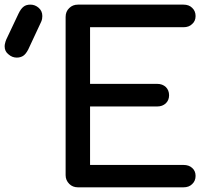

<svg xmlns="http://www.w3.org/2000/svg" viewBox="-181 -801 901 821"><path d="M152.3 0Q129.9 0 115.2 -14.6Q99.6 -30.3 99.6 -51.8Q99.6 -277.3 99.6 -728.5Q99.6 -752 115.2 -766.6Q129.9 -781.2 152.3 -781.2Q302.7 -781.2 603.5 -781.2Q627 -781.2 640.6 -767.6Q655.3 -753.9 655.3 -732.4Q655.3 -710.9 640.6 -698.2Q627 -684.6 603.5 -684.6Q470.7 -684.6 204.1 -684.6Q204.1 -624 204.1 -442.4Q275.4 -442.4 491.2 -442.4Q513.7 -442.4 528.3 -428.7Q542 -415 542 -393.6Q542 -373 528.3 -359.4Q513.7 -345.7 491.2 -345.7Q395.5 -345.7 204.1 -345.7Q204.1 -283.2 204.1 -95.7Q303.7 -95.7 603.5 -95.7Q627 -95.7 640.6 -83Q655.3 -70.3 655.3 -48.8Q655.3 -27.3 640.6 -13.7Q627 0 603.5 0Q453.1 0 152.3 0ZM-109.4 -554.7Q-128.9 -554.7 -144.5 -568.4Q-161.1 -581.1 -161.1 -602.5Q-161.1 -610.4 -159.2 -616.2Q-158.2 -622.1 -154.3 -631.8Q-136.7 -668.9 -101.6 -743.2Q-91.8 -763.7 -80.1 -772.5Q-69.3 -781.2 -50.8 -781.2Q-31.2 -781.2 -15.6 -767.6Q0 -753.9 0 -732.4Q0 -726.6 -1 -720.7Q-2 -714.8 -4.9 -708Q-23.4 -668 -60.5 -588.9Q-71.3 -568.4 -83 -561.5Q-94.7 -554.7 -109.4 -554.7Z"/></svg>

Font: Abed
Style: Bold
Weight: 700
Designer: Johan Aakerlund
Version: Version 3.105